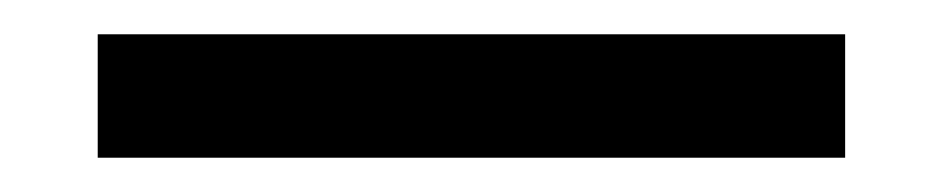

<svg xmlns="http://www.w3.org/2000/svg" viewBox="-20 -346 550 112"><path d="M37 -254H473V-326H37Z"/></svg>

Font: Charger Pro
Style: Regular
Weight: 400
Designer: Jasper
Foundry: Cannot Into Space Fonts
Version: Version 1.09